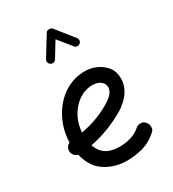

<svg xmlns="http://www.w3.org/2000/svg" viewBox="-210 -963 1003 1115"><g transform="rotate(-30 291.0 -406.0)"><path d="M512.7 -29.8C522 -38.1 526.9 -45.9 527.3 -52.7C527.8 -59.6 527.8 -63.5 527.8 -64C527.8 -76.2 523.9 -86.4 515.6 -95.2C507.3 -104.5 500 -109.4 493.2 -109.9C486.3 -110.4 482.4 -110.4 481.9 -110.4C469.7 -110.4 459.5 -106.4 450.7 -98.1C417 -67.4 367.2 -53.2 310.1 -53.2C241.7 -53.2 193.8 -81.5 173.8 -142.6C257.3 -158.2 336.4 -189.5 410.6 -232.9C422.9 -240.2 437 -251 453.6 -265.6C486.8 -294.4 516.6 -337.9 516.6 -393.1C516.6 -424.8 508.3 -450.7 491.7 -471.7C458.5 -513.2 404.8 -534.7 355.5 -534.7C270 -534.7 200.2 -495.6 150.4 -435.5C100.6 -375 72.8 -297.4 71.3 -219.7C54.2 -212.4 44.4 -195.8 44.4 -178.7V-175.3C45.9 -154.3 61 -138.7 80.1 -133.3C94.2 -73.7 122.1 -30.3 164.6 -2.9C207 24.9 255.4 38.6 310.1 38.6C344.7 38.6 379.9 33.7 415.5 24.4C450.7 15.1 482.9 -2.9 512.7 -29.8ZM353 -442.9C394.5 -442.9 427.2 -420.9 427.2 -386.2C427.2 -355.5 401.4 -331.1 360.4 -306.2C301.8 -271.5 236.3 -247.1 163.6 -233.9C165.5 -271.5 175.3 -306.6 192.9 -338.4C228 -401.9 286.6 -442.9 353 -442.9ZM203.6 -671.9C207.5 -669.4 211.9 -668 216.8 -668C220.7 -668 232.4 -668.5 239.7 -680.2L300.8 -780.3L372.1 -691.4C380.4 -681.2 391.1 -681.6 393.6 -681.6C398.9 -681.6 403.8 -683.6 408.2 -687C419.4 -696.3 418 -706.1 418 -708.5C418 -714.4 416 -719.2 412.6 -723.6L318.8 -841.3C314.5 -846.7 307.6 -849.6 297.4 -849.6C287.1 -849.6 280.3 -846.2 276.4 -839.4L195.3 -707.5C192.9 -703.6 191.4 -699.2 191.4 -694.3C191.4 -690.4 191.9 -679.2 203.6 -671.9Z"/></g></svg>

Font: Mikhak Medium
Style: Regular
Weight: 500
Designer: Amin Abedi
Version: Version 3.2